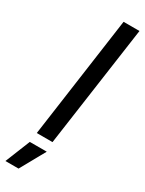

<svg xmlns="http://www.w3.org/2000/svg" viewBox="-239 -731 726 962"><g transform="rotate(30 124.0 -250.0)"><path d="M-4 200H72L152 56H54ZM160 -700 62 0H153L252 -700Z"/></g></svg>

Font: Unageo
Style: Medium-Italic
Weight: 500
Designer: Richard Sepsi
Foundry: Richard Sepsi
Version: Version 2.000